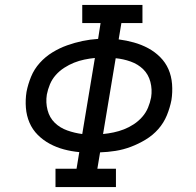

<svg xmlns="http://www.w3.org/2000/svg" viewBox="-20 -755 790 775"><path d="M204 0V-74H289L300 -141Q268 -144 238 -152Q208 -160 181 -174.5Q154 -189 132.5 -210.5Q111 -232 99 -260Q87 -288 84.5 -320Q82 -352 87 -384Q93 -415 105.5 -445.5Q118 -476 140.5 -501Q163 -526 191.5 -543.5Q220 -561 251 -572Q282 -583 313 -589.5Q344 -596 376 -598L386 -662H312V-735H555V-662H470L459 -596Q490 -592 520.5 -583.5Q551 -575 578 -560.5Q605 -546 626.5 -524.5Q648 -503 660 -475.5Q672 -448 674.5 -415.5Q677 -383 672 -351Q666 -320 653.5 -289.5Q641 -259 619 -234Q597 -209 568 -191.5Q539 -174 508.5 -162.5Q478 -151 446.5 -146Q415 -141 384 -140L373 -74H448V0ZM312 -214 363 -521Q342 -519 320.5 -514.5Q299 -510 279 -502Q259 -494 239.5 -481.5Q220 -469 205 -452Q190 -435 181.5 -414.5Q173 -394 169 -373Q164 -341 172 -310.5Q180 -280 201 -259.5Q222 -239 251.5 -228.5Q281 -218 312 -214ZM396 -214Q417 -216 438.5 -220.5Q460 -225 480.5 -233Q501 -241 520 -253.5Q539 -266 554 -283Q569 -300 577.5 -320.5Q586 -341 590 -362Q595 -394 587 -424.5Q579 -455 558 -475.5Q537 -496 507.5 -506.5Q478 -517 447 -520Z"/></svg>

Font: Iosevka Etoile Oblique
Style: Regular
Weight: 400
Italic angle: -9°
Designer: Belleve Invis
Foundry: Belleve Invis
Version: Version 15.5.2; ttfautohint (v1.8.4)